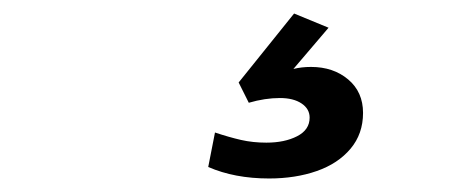

<svg xmlns="http://www.w3.org/2000/svg" viewBox="-20 -44 690 284"><path d="M288 203 298 152Q319 159 336.5 163Q354 167 374 167Q401 167 419.5 157.5Q438 148 438 130Q438 117 426 109Q414 101 394 101Q372 101 348 108L333 78L415 -24L466 -3L414 58Q426 55 440 55Q473 55 495 73.5Q517 92 517 123Q517 154 498.5 176Q480 198 448.5 209Q417 220 378 220Q327 220 288 203Z"/></svg>

Font: Azeret Mono
Style: Italic
Weight: 400
Italic angle: -12°
Designer: Martin Vácha
Foundry: Displaay
Version: Version 1.000; Glyphs 3.0.3, build 3074